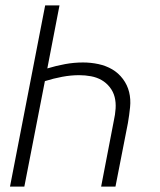

<svg xmlns="http://www.w3.org/2000/svg" viewBox="-20 -690 590 710"><path d="M17 0 147 -670H200L155 -437Q188 -447 221 -453Q254 -459 287 -459Q316 -459 344 -453Q372 -447 395 -433.5Q418 -420 434.5 -398Q451 -376 457.5 -349.5Q464 -323 461 -293.5Q458 -264 453 -235L407 0H354L401 -244Q406 -266 407.5 -288.5Q409 -311 404 -331Q399 -351 386 -367.5Q373 -384 355.5 -394Q338 -404 316.5 -408Q295 -412 273 -412Q242 -412 210 -406Q178 -400 146 -390L70 0Z"/></svg>

Font: Lode Dark Term
Style: Italic
Weight: 400
Italic angle: -11°
Monospace: yes
Designer: Belleve Invis
Foundry: Belleve Invis
Version: Version 29.2.0